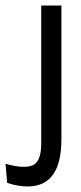

<svg xmlns="http://www.w3.org/2000/svg" viewBox="-95 -533 291 694"><path d="M5 141Q-11 141 -29.5 138Q-48 135 -69 128L-75 59Q-8 78 23 64.5Q54 51 54 -14V-513H127V-30Q127 141 5 141Z"/></svg>

Font: Bricolage Grotesque 96pt Light
Style: Regular
Weight: 300
Designer: Mathieu Triay
Foundry: Atelier Triay
Version: Version 1.001; ttfautohint (v1.8.4.7-5d5b);gftools[0.9.33.de